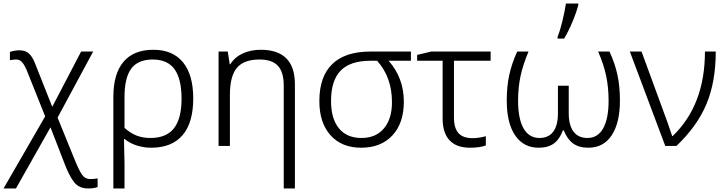

<svg xmlns="http://www.w3.org/2000/svg" viewBox="-32 -824 4102 1084"><path d="M223 -167 119 -427Q105 -460 91.5 -474Q78 -488 60 -488Q41 -488 24 -484V-531Q52 -540 77 -540Q112 -540 132 -521.5Q152 -503 167 -463L263 -221L426 -533H494L293 -160L387 71Q413 136 430.5 161.5Q448 187 478 187Q500 187 519 183V232Q499 240 465 240Q416 240 388 206.5Q360 173 331 96L253 -105L58 240H-12Z M608 -277Q608 -408 665.5 -475.5Q723 -543 834 -543Q943 -543 1001 -472.5Q1059 -402 1059 -268Q1059 -131 998.5 -60.5Q938 10 821 10Q780 10 740.5 -2.5Q701 -15 670 -40H668L669 10Q671 70 671 96V240H608ZM993 -268Q993 -378 953.5 -433Q914 -488 830 -488Q747 -488 709 -436.5Q671 -385 671 -276V-102Q703 -73 738 -59Q773 -45 817 -45Q907 -45 950 -99.5Q993 -154 993 -268Z M1570 -340Q1570 -417 1537 -452.5Q1504 -488 1433 -488Q1345 -488 1305.5 -441Q1266 -394 1266 -288V0H1202V-533H1254L1265 -461H1268Q1294 -502 1339 -522.5Q1384 -543 1440 -543Q1633 -543 1633 -348V240H1570Z M1771 -253Q1771 -392 1844 -462.5Q1917 -533 2060 -533H2288V-481H2162Q2248 -384 2248 -250Q2248 -129 2183.5 -59.5Q2119 10 2007 10Q1897 10 1834 -60.5Q1771 -131 1771 -253ZM2181 -247Q2181 -388 2097 -481H2060Q1946 -481 1891.5 -425.5Q1837 -370 1837 -253Q1837 -154 1881.5 -99.5Q1926 -45 2009 -45Q2090 -45 2135.5 -99Q2181 -153 2181 -247Z M2467 -155V-481H2323V-514L2403 -533H2738V-481H2531V-160Q2531 -101 2556.5 -72.5Q2582 -44 2636 -44Q2672 -44 2711 -55V-3Q2677 10 2622 10Q2545 10 2506 -32Q2467 -74 2467 -155Z M3116 -615Q3130 -651 3143 -704Q3156 -757 3163 -804H3233V-796Q3223 -756 3200.5 -702Q3178 -648 3153 -606H3116ZM2829 -257Q2829 -335 2843 -400Q2857 -465 2888 -533H2952Q2921 -460 2907 -395Q2893 -330 2893 -256Q2893 -153 2924 -99Q2955 -45 3014 -45Q3065 -45 3091.5 -80.5Q3118 -116 3118 -184V-340H3179V-184Q3179 -117 3206 -81Q3233 -45 3285 -45Q3343 -45 3373.5 -99.5Q3404 -154 3404 -255Q3404 -330 3390.5 -394.5Q3377 -459 3345 -533H3409Q3440 -466 3454 -401Q3468 -336 3468 -257Q3468 -130 3421.5 -60Q3375 10 3290 10Q3236 10 3203 -14.5Q3170 -39 3151 -88H3146Q3127 -37 3094.5 -13.5Q3062 10 3009 10Q2924 10 2876.5 -59.5Q2829 -129 2829 -257Z M3524 -533H3590L3737 -132L3763 -56H3766Q3948 -231 3948 -533H4009Q4009 -362 3956.5 -236.5Q3904 -111 3787 0H3724Z"/></svg>

Font: OpenSansMMV
Style: Light
Weight: 300
Foundry: Ascender Corporation
Version: Version 4.001